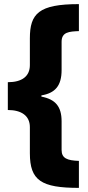

<svg xmlns="http://www.w3.org/2000/svg" viewBox="-20 -744 427 932"><path d="M363 168V37C307 35 279 25 279 -16V-155C279 -227 249 -262 181 -275V-281C248 -292 279 -328 279 -404V-541C279 -589 316 -591 363 -593V-724C168 -724 125 -678 125 -558V-428C125 -373 86 -345 18 -345V-210C84 -210 125 -182 125 -127V0C125 132 180 168 363 168Z"/></svg>

Font: Noto Sans Arabic UI Cn Bk
Style: Regular
Weight: 900
Width: 3
Designer: Monotype Design Team, Nadine Chahine and Nizar Qandah
Foundry: Monotype Imaging Inc.
Version: Version 2.010